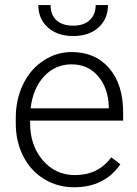

<svg xmlns="http://www.w3.org/2000/svg" viewBox="-20 -749 557 778"><path d="M43.9 0ZM280.8 9.8Q213.4 9.8 158.9 -23.4Q104.5 -56.6 74.2 -116Q43.9 -175.3 43.9 -249V-270Q43.9 -346.2 73.5 -407.2Q103 -468.3 155.8 -503.2Q208.5 -538.1 270 -538.1Q366.2 -538.1 422.6 -472.4Q479 -406.7 479 -293V-260.3H102.1V-249Q102.1 -159.2 153.6 -99.4Q205.1 -39.6 283.2 -39.6Q330.1 -39.6 366 -56.6Q401.9 -73.7 431.2 -111.3L467.8 -83.5Q403.3 9.8 280.8 9.8ZM270 -488.3Q204.1 -488.3 158.9 -439.9Q113.8 -391.6 104 -310.1H420.9V-316.4Q418.5 -392.6 377.4 -440.4Q336.4 -488.3 270 -488.3ZM417.5 -728.5Q417.5 -672.4 379.2 -637.7Q340.8 -603 276.4 -603Q212.9 -603 174.1 -637.5Q135.3 -671.9 135.3 -728.5H185.1Q185.1 -688 209.2 -666.5Q233.4 -645 276.4 -645Q319.3 -645 343.5 -667.5Q367.7 -689.9 367.7 -728.5Z"/></svg>

Font: Roboto Light
Style: Regular
Weight: 300
Designer: Google
Version: Version 2.134; 2016; ttfautohint (v1.6)